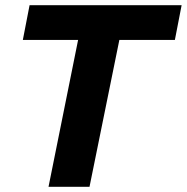

<svg xmlns="http://www.w3.org/2000/svg" viewBox="-20 -720 720 740"><path d="M325 0H167L281 -566H68L94 -700H680L654 -566H440Z"/></svg>

Font: Argentum Sans SemiBold
Style: Italic
Weight: 600
Italic angle: -11°
Designer: Julieta Ulanovsky (font), Cristiano Sobral (main changes and remaster)
Foundry: Julieta Ulanovsky (font), Cristiano Sobral (main changes and remaster)
Version: Version 2.007;June 15, 2022;FontCreator 14.0.0.2814 64-bit; 